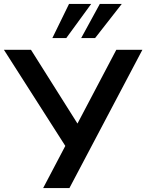

<svg xmlns="http://www.w3.org/2000/svg" viewBox="-34 -959 746 979"><path d="M186 0 299 -215 -14 -705H124L361 -329L559 -705H692L320 0ZM233 -765 318 -939H431L304 -765ZM380 -765 475 -939H587L451 -765Z"/></svg>

Font: MulishBold
Style: Bold
Weight: 700
Designer: Vernon Adams
Foundry: Vernon Adams
Version: Version 3.602; ttfautohint (v1.8.3)